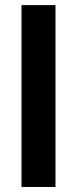

<svg xmlns="http://www.w3.org/2000/svg" viewBox="-20 -742 305 762"><path d="M200.2 0H65.4V-721.7H200.2Z"/></svg>

Font: FreeUniversal
Style: Bold
Weight: 700
Version: Version 1.001